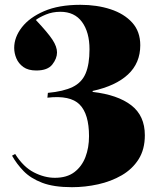

<svg xmlns="http://www.w3.org/2000/svg" viewBox="-20 -764 657 798"><path d="M279 14Q203 14 155 -4.5Q107 -23 78 -53Q49 -83 30 -117L43 -124Q77 -70 121 -47.5Q165 -25 208 -25Q258 -25 289 -48.5Q320 -72 335 -111Q350 -150 350 -198Q350 -290 311 -329.5Q272 -369 177 -358L179 -378Q244 -384 282 -402.5Q320 -421 336 -459Q352 -497 352 -559Q352 -630 321 -672.5Q290 -715 231 -715Q198 -715 170.5 -703.5Q143 -692 129 -681Q179 -628 198 -599Q217 -570 217 -546Q217 -521 197.5 -496Q178 -471 131 -471Q97 -471 77 -485.5Q57 -500 48 -521.5Q39 -543 39 -565Q39 -609 70.5 -650Q102 -691 163 -717.5Q224 -744 314 -744Q383 -744 439.5 -725.5Q496 -707 529.5 -670Q563 -633 563 -576Q563 -502 512 -454.5Q461 -407 365 -386V-382Q469 -370 525.5 -326.5Q582 -283 582 -202Q582 -143 556 -102Q530 -61 486 -35.5Q442 -10 388 2Q334 14 279 14Z"/></svg>

Font: Display Black
Style: Regular
Weight: 900
Designer: Latin by Veronika Burian and Jose Scaglione. Greek by Irene Vlachou. Cyrillic by Vera Evstafieva.
Foundry: TypeTogether
Version: Version 3.002